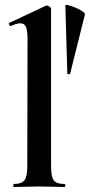

<svg xmlns="http://www.w3.org/2000/svg" viewBox="-20 -747 359 767"><path d="M35 0Q33 0 33 -6Q33 -12 35 -12Q66 -12 77.5 -26.5Q89 -41 89 -81L90 -589Q90 -623 84 -638.5Q78 -654 61 -654Q48 -654 23 -643Q20 -642 17 -648Q14 -654 16 -655L163 -724Q165 -725 167 -725Q172 -725 178 -720.5Q184 -716 184 -712V-81Q184 -41 195 -26.5Q206 -12 237 -12Q241 -12 241 -6Q241 0 237 0Q218 0 191.5 -1Q165 -2 136 -2Q107 -2 81 -1Q55 0 35 0ZM241 -725Q241 -729 253.5 -726Q266 -723 281.5 -716.5Q297 -710 309 -702Q321 -694 319 -688L260 -452Q259 -450 254 -450.5Q249 -451 249 -453Z"/></svg>

Font: Cormorant Garamond Light
Style: Regular
Weight: 300
Designer: Christian Thalmann (Catharsis Fonts)
Foundry: Catharsis Fonts
Version: Version 4.001